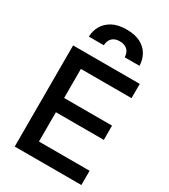

<svg xmlns="http://www.w3.org/2000/svg" viewBox="-238 -1114 1077 1225"><g transform="rotate(30 300.5 -502.0)"><path d="M77 0H568V-105H195V-321H548V-426H195V-640H568V-745H77ZM136 -844H246Q248 -879 267.5 -898Q287 -917 323 -917Q358 -917 378.5 -898Q399 -879 400 -844H509Q508 -888 487.5 -924.5Q467 -961 426.5 -982.5Q386 -1004 323 -1004Q260 -1004 219 -981.5Q178 -959 157.5 -923Q137 -887 136 -844Z"/></g></svg>

Font: Custom Plus Jakarta Sans SemiBold
Style: Regular
Weight: 600
Designer: Gumpita Rahayu & FullSphere
Foundry: Tokotype & FullSphere
Version: Version 1.001;hotconv 1.0.117;makeotfexe 2.5.65602